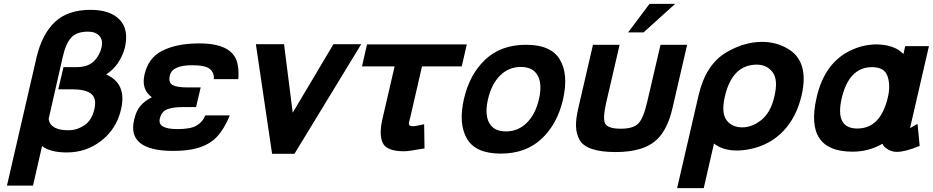

<svg xmlns="http://www.w3.org/2000/svg" viewBox="-20 -772 4834 995"><path d="M607 -204Q584 -105 506 -43.5Q428 18 327 18Q240 18 198 -15L151 190H16L169 -473Q198 -596 265 -658.5Q332 -721 449 -721Q551 -721 600 -670Q649 -619 627 -524Q601 -432 530 -386Q639 -339 607 -204ZM506 -526Q515 -564 495 -586Q475 -608 436 -608Q377 -608 349 -577Q320 -546 304 -472L232 -155Q241 -97 335 -97Q378 -97 416 -122Q456 -148 469 -206Q482 -262 453 -285.5Q424 -309 356 -309H282L309 -424H375Q436 -424 467 -455Q497 -485 506 -526Z M925 -217Q874 -217 845 -205Q816 -193 808 -156Q796 -103 900 -103Q969 -103 1000 -122Q1032 -142 1044 -174H1171Q1142 -103 1103.5 -62.5Q1065 -22 1001 -4Q952 10 877 10Q758 10 707 -30.5Q656 -71 675 -151Q685 -196 707 -222.5Q729 -249 767 -268Q711 -309 729 -386Q749 -472 819 -508Q893 -546 1005 -547H1014Q1197 -547 1213 -430Q1218 -400 1215 -362H1088Q1091 -394 1068 -414Q1045 -434 976 -434Q872 -434 860 -380Q852 -343 875 -331Q898 -319 949 -319H1020L996 -217Z M1852 -543 1506 25H1390L1306 -543H1452L1497 -188L1708 -543Z M2106 -163Q2098 -136 2099.5 -127Q2101 -118 2121 -118Q2134 -118 2178 -128L2180 -3Q2097 12 2075 12Q1985 12 1964 -30Q1943 -73 1962 -156L2025 -428H1856L1882 -542H2399L2373 -428H2167Z M2571.5 -380.5Q2527 -336 2509 -258Q2491 -180 2515 -135.5Q2539 -91 2602 -91Q2665 -91 2710 -135.5Q2755 -180 2773 -258Q2791 -336 2766.5 -380.5Q2742 -425 2679 -425Q2616 -425 2571.5 -380.5ZM2400 -53Q2355 -130 2384 -258Q2413 -386 2494.5 -463Q2576 -540 2706 -540Q2836 -540 2881.5 -463Q2927 -386 2898 -258Q2869 -130 2787 -53Q2705 24 2575 24Q2445 24 2400 -53Z M3465 -212Q3445 -124 3405 -72Q3365 -20 3296 0Q3242 16 3171 16Q3018 16 2983 -48Q2966 -80 2965 -118Q2964 -156 2977 -212L3053 -540H3191L3121 -238Q3103 -158 3116 -132Q3130 -105 3197 -105Q3262 -105 3288 -132Q3315 -160 3334 -244L3403 -540H3541ZM3346 -752H3479L3315 -604H3235Z M4134 -277Q4107 -163 4038.5 -92Q3970 -21 3870 0Q3832 8 3799 8Q3726 8 3680 -28L3627 203H3489L3600 -277Q3637 -437 3743 -500Q3836 -555 3929 -555Q4002 -555 4062 -520Q4175 -454 4134 -277ZM3736 -270Q3717 -185 3746 -148Q3774 -112 3827 -112Q3877 -112 3924 -149Q3974 -188 3993 -272Q4014 -360 3983 -399Q3953 -437 3902 -437Q3774 -437 3736 -270Z M4581 -267Q4596 -331 4579 -378Q4563 -424 4499 -424Q4380 -424 4342 -263Q4306 -106 4423 -106Q4543 -106 4581 -267ZM4627 15Q4603 15 4581 2Q4559 -11 4553 -27Q4482 14 4398 14Q4147 14 4212 -267Q4252 -443 4383 -508Q4450 -542 4526 -542Q4618 -539 4662 -492L4671 -533H4794L4696 -108L4735 -130L4746 -16Q4672 15 4627 15Z"/></svg>

Font: Miedinger
Style: Bold-Italic
Weight: 700
Italic angle: -13°
Version: Version 001.000